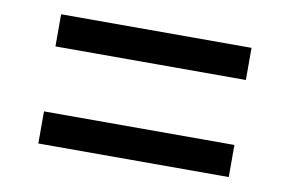

<svg xmlns="http://www.w3.org/2000/svg" viewBox="-46 -470 699 463"><g transform="rotate(10 303.5 -239.0)"><path d="M536.6 -318.8H70.3V-397.5H536.6ZM536.6 -81.1H70.3V-159.7H536.6Z"/></g></svg>

Font: Kumbh Sans Medium
Style: Regular
Weight: 500
Version: Version 1.005